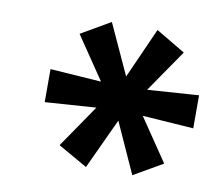

<svg xmlns="http://www.w3.org/2000/svg" viewBox="-56 -784 627 555"><g transform="rotate(10 257.5 -506.0)"><path d="M229 -293 143 -342 241 -485 253 -469 79 -457V-554L254 -542L241 -526L144 -669L230 -719L302 -562H294L364 -719L450 -668L353 -527L341 -542L515 -554V-457L341 -469L353 -485L450 -342L365 -293L294 -450H302Z"/></g></svg>

Font: Nunito Sans 10pt Expanded
Style: Bold Italic
Weight: 700
Width: 7
Italic angle: -9°
Designer: Vernon Adams
Foundry: Vernon Adams
Version: Version 3.101;gftools[0.9.27]